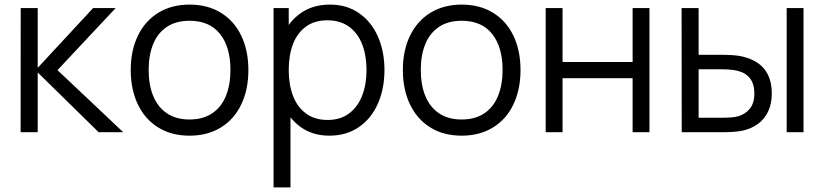

<svg xmlns="http://www.w3.org/2000/svg" viewBox="-20 -575 3584 835"><path d="M70 -540H144V-280L385 -540H483L230 -270L516 0H409L144 -260V0H69.7Z M548.5 -270.7Q548.5 -355.2 579.6 -419.6Q610.7 -484 668.6 -519.5Q726.5 -555 804.2 -555Q883.7 -555 941.4 -519.1Q999.2 -483.2 1029.7 -418.8Q1060.2 -354.5 1060.2 -270.7Q1060.2 -185.7 1029.4 -121.1Q998.7 -56.5 940.8 -20.8Q882.8 15 804.2 15Q725 15 667.3 -21.1Q609.7 -57.2 579.1 -121.9Q548.5 -186.7 548.5 -270.7ZM982.2 -270.7Q982.2 -370.5 936.7 -427.6Q891.2 -484.7 804.2 -484.7Q745 -484.7 705.2 -457.8Q665.5 -431 646 -383Q626.5 -335 626.5 -270.7Q626.5 -205 646.8 -156.5Q667 -108 706.8 -81.7Q746.5 -55.3 804.2 -55.3Q862.7 -55.3 902.6 -82.1Q942.5 -108.8 962.3 -157.4Q982.2 -206 982.2 -270.7Z M1182 -270.7Q1182 -353.3 1208.9 -417.7Q1235.8 -482 1288.6 -518.5Q1341.3 -555 1415.3 -555Q1487.7 -555 1541.2 -518Q1594.8 -481 1623.4 -416.3Q1652 -351.7 1652 -270.7Q1652 -189.2 1623.4 -124.2Q1594.8 -59.2 1540.6 -22.1Q1486.3 15 1412.3 15Q1340 15 1287.9 -22.2Q1235.8 -59.5 1208.9 -124.2Q1182 -188.8 1182 -270.7ZM1169.7 -540H1235.7V-133.3H1243.3V240H1169.7ZM1574 -270.7Q1574 -333.2 1555.2 -382Q1536.3 -430.8 1498 -458.8Q1459.7 -486.7 1403.3 -486.7Q1348.5 -486.7 1310.8 -459.4Q1273.2 -432.2 1254.4 -383.7Q1235.7 -335.2 1235.7 -270.7Q1235.7 -206.7 1254.5 -157.7Q1273.3 -108.7 1311.3 -81Q1349.3 -53.3 1405 -53.3Q1459.8 -53.3 1497.8 -81.5Q1535.8 -109.7 1554.9 -158.8Q1574 -208 1574 -270.7Z M1732 -270.7Q1732 -355.2 1763.1 -419.6Q1794.2 -484 1852.1 -519.5Q1910 -555 1987.7 -555Q2067.2 -555 2124.9 -519.1Q2182.7 -483.2 2213.2 -418.8Q2243.7 -354.5 2243.7 -270.7Q2243.7 -185.7 2212.9 -121.1Q2182.2 -56.5 2124.2 -20.8Q2066.3 15 1987.7 15Q1908.5 15 1850.8 -21.1Q1793.2 -57.2 1762.6 -121.9Q1732 -186.7 1732 -270.7ZM2165.7 -270.7Q2165.7 -370.5 2120.2 -427.6Q2074.7 -484.7 1987.7 -484.7Q1928.5 -484.7 1888.8 -457.8Q1849 -431 1829.5 -383Q1810 -335 1810 -270.7Q1810 -205 1830.2 -156.5Q1850.5 -108 1890.2 -81.7Q1930 -55.3 1987.7 -55.3Q2046.2 -55.3 2086.1 -82.1Q2126 -108.8 2145.8 -157.4Q2165.7 -206 2165.7 -270.7Z M2353.2 -540H2426.5V-305.3H2731.2V-540H2804.5V0H2731.2V-235H2426.5V0H2353.2Z M2944.2 -540H3018.2V-336.7H3111.8Q3169.2 -336.7 3198.5 -331.3Q3336.5 -304.5 3336.5 -168.3Q3336.5 -123.5 3320.5 -90Q3304.5 -56.5 3276.1 -35.9Q3247.7 -15.3 3210.2 -7Q3191.3 -3 3168.7 -1.5Q3146 0 3118.5 0H2944.8ZM3190.2 -69.3Q3220.7 -78 3240.6 -101.9Q3260.5 -125.8 3260.5 -168.3Q3260.5 -211.8 3240.3 -236Q3220.2 -260.2 3183.5 -268Q3157.7 -273.7 3115.5 -273.7H3018.2V-63H3115.5Q3139 -63 3157.3 -64.2Q3175.7 -65.3 3190.2 -69.3ZM3401.2 -540H3474.5V0H3401.2Z"/></svg>

Font: Tap Sans
Style: Regular
Weight: 400
Designer: Tap Payments
Foundry: Tap Payments
Version: Version 1.001;Glyphs 3.1.2 (3151)